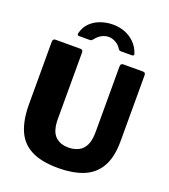

<svg xmlns="http://www.w3.org/2000/svg" viewBox="-169 -1075 1062 1206"><g transform="rotate(20 362.0 -472.5)"><path d="M672 -284Q672 -174 634 -109.5Q596 -45 526 -17.5Q456 10 362 10Q247 10 179 -25.5Q111 -61 81.5 -131.5Q52 -202 52 -304V-721Q52 -742 70 -742H237Q254 -742 254 -723V-280Q254 -201 286.5 -167Q319 -133 377 -133Q413 -133 442.5 -147Q472 -161 488.5 -194Q505 -227 505 -283V-721Q505 -742 523 -742H656Q672 -742 672 -723V-284ZM553 -814H481Q475 -814 471 -816Q467 -818 462 -826Q450 -846 426.5 -859.5Q403 -873 378 -873Q361 -873 344.5 -866.5Q328 -860 315.5 -849.5Q303 -839 294 -827Q288 -820 284 -817Q280 -814 271 -814H200Q193 -814 191 -818.5Q189 -823 190 -829Q201 -873 229.5 -900.5Q258 -928 297 -941.5Q336 -955 378 -955Q422 -955 459 -940.5Q496 -926 523.5 -898.5Q551 -871 565 -831Q572 -814 553 -814Z"/></g></svg>

Font: Libre Franklin Thin ExtraBold
Style: Regular
Weight: 800
Version: Version 3.000